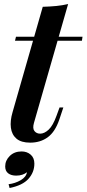

<svg xmlns="http://www.w3.org/2000/svg" viewBox="-20 -700 433 961"><path d="M393 -516 390 -496H55L60 -516ZM150 -85Q142 -57 152.5 -44Q163 -31 181 -31Q202 -31 223.5 -51Q245 -71 263 -121L278 -162H297L277 -102Q256 -40 219 -13Q182 14 131 14Q86 14 62.5 -6Q39 -26 34.5 -60.5Q30 -95 43 -139L194 -666Q230 -667 261.5 -670Q293 -673 321 -680ZM88 58Q115 58 133.5 74Q152 90 152 119Q152 162 122.5 195Q93 228 28 241L23 222Q56 218 83.5 202Q111 186 115 162Q105 170 91.5 174.5Q78 179 61 179Q36 179 21 167.5Q6 156 6 133Q6 103 29 80.5Q52 58 88 58Z"/></svg>

Font: Playfair Display SemiBold
Style: Italic
Weight: 600
Italic angle: -14°
Designer: Claus Eggers Sørensen
Foundry: Claus Eggers Sørensen
Version: Version 1.203